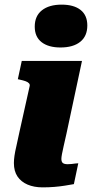

<svg xmlns="http://www.w3.org/2000/svg" viewBox="-20 -804 401 829"><path d="M40 -100Q40 -114 42.5 -131.5Q45 -149 51 -174.5Q57 -200 65 -239L108 -432Q110 -439 105 -444.5Q100 -450 90 -453.5Q80 -457 66 -460L57 -462L74 -541H334L267 -227Q260 -196 255 -174Q250 -152 247.5 -138.5Q245 -125 245 -118Q245 -105 251.5 -100Q258 -95 272 -95Q281 -95 289.5 -96Q298 -97 305 -98Q312 -99 318 -99L299 -9Q282 -6 260.5 -2.5Q239 1 214.5 3Q190 5 164 5Q127 5 99 -7Q71 -19 55.5 -42Q40 -65 40 -100ZM130 -689Q130 -735 161 -759.5Q192 -784 246 -784Q299 -784 328 -761Q357 -738 357 -694Q357 -648 326.5 -623.5Q296 -599 241 -599Q189 -599 159.5 -622Q130 -645 130 -689Z"/></svg>

Font: Roboto Serif ExtraBold
Style: Italic
Weight: 800
Italic angle: -10°
Version: Version 1.007